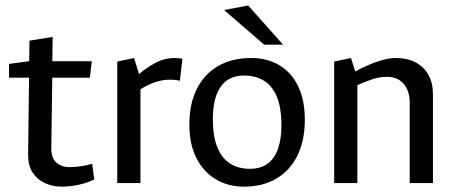

<svg xmlns="http://www.w3.org/2000/svg" viewBox="-20 -676 1684 709"><path d="M207 13.3Q174.9 13.3 146.2 0.3Q117.5 -12.7 100.7 -38.5Q83.8 -64.4 83.8 -103.8L87.3 -389.3H13.3V-440L87.8 -450L88.8 -525.9L174.5 -539.7L173.3 -450H318.8L312 -389.3H173L169.5 -131.6Q168.5 -93.1 187.8 -75.9Q207.1 -58.8 236.6 -58.8Q257.6 -58.8 280.6 -62.3Q303.6 -65.8 320.3 -71.3L328.1 -13.5Q304.4 -1.3 271.8 6Q239.3 13.3 207 13.3Z M413 0V-448.7L475.1 -461.8L493.5 -402.5Q519.5 -425.2 553.4 -443.5Q587.4 -461.8 625.2 -461.8Q633.4 -461.8 639.8 -461.1Q646.3 -460.3 653.6 -458.8L644.2 -377.7Q636.7 -379.7 627.7 -380.7Q618.8 -381.7 607.3 -381.7Q578.7 -381.7 551.6 -372.2Q524.6 -362.7 498.7 -346.1V0Z M880.4 13.3Q822.5 13.3 777.1 -13.8Q731.6 -40.8 705.4 -92Q679.3 -143.1 679.3 -215.7Q679.3 -293.7 707.3 -348.6Q735.4 -403.5 786.4 -432.7Q837.3 -461.8 907.2 -461.8Q967.3 -461.8 1011.8 -435.1Q1056.3 -408.4 1081 -357.5Q1105.6 -306.6 1105.6 -233.7Q1105.6 -156.7 1078.1 -101.2Q1050.5 -45.7 1000 -16.2Q949.5 13.3 880.4 13.3ZM902.7 -52.6Q941.7 -52.6 967.7 -71.2Q993.6 -89.9 1006.4 -126.1Q1019.2 -162.3 1019.2 -212.7Q1019.2 -279.6 1001.8 -320.1Q984.4 -360.6 953.3 -378.9Q922.2 -397.1 881.7 -397.1Q823.8 -397.1 794.9 -355.7Q766 -314.4 766 -236.7Q766 -170.9 783.4 -130Q800.8 -89.2 831.5 -70.9Q862.2 -52.6 902.7 -52.6ZM1025.4 -511.1H955.4L807.5 -639L896.4 -655.7Z M1214 0V-448.7L1276.1 -461.8L1292 -412.2Q1311.8 -423.2 1338 -434.8Q1364.2 -446.4 1391.2 -454.1Q1418.2 -461.8 1440.8 -461.8Q1483.3 -461.8 1514.1 -445.9Q1544.9 -429.9 1561.8 -400Q1578.7 -370.1 1578.7 -329V0H1493V-296.7Q1493 -340.1 1470.9 -366.2Q1448.7 -392.4 1407.9 -392.4Q1381.1 -392.4 1352.9 -382.7Q1324.7 -373 1299.7 -361.6V0Z"/></svg>

Font: Ancizar Sans Thin
Style: Regular
Weight: 100
Designer: Cesar Puertas, Viviana Monsalve, Julian Moncada, Julian Prieto, Jose Castro, Mariel Hernandez, Felipe Aragon, Sara Alarc
Version: Version 8.100